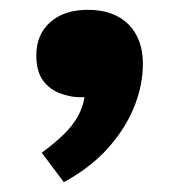

<svg xmlns="http://www.w3.org/2000/svg" viewBox="-20 -193 364 391"><path d="M110 178 65 118Q91 99 109.5 81Q128 63 138.5 44Q149 25 152 5H143Q125 5 103.5 -2.5Q82 -10 68 -28.5Q54 -47 54 -80Q54 -123 82.5 -148Q111 -173 159 -173Q212 -173 241.5 -143.5Q271 -114 271 -63Q271 -20 253.5 24Q236 68 200.5 108Q165 148 110 178Z"/></svg>

Font: Literata ExtraBold
Style: Regular
Weight: 800
Designer: Latin by Veronika Burian and Jose Scaglione. Greek by Irene Vlachou. Cyrillic by Vera Evstafieva.
Foundry: TypeTogether
Version: Version 3.103;gftools[0.9.29]